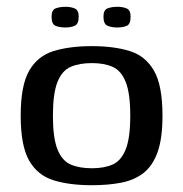

<svg xmlns="http://www.w3.org/2000/svg" viewBox="-20 -540 539 566"><path d="M251 6Q185 6 138 -8.5Q91 -23 66 -66.5Q41 -110 41 -199Q41 -288 66 -331.5Q91 -375 138 -389.5Q185 -404 251 -404Q316 -404 362.5 -389.5Q409 -375 434 -331.5Q459 -288 459 -199Q459 -132 444.5 -91.5Q430 -51 403 -30Q376 -9 337.5 -1.5Q299 6 251 6ZM251 -44Q287 -44 312 -55Q337 -66 350.5 -99.5Q364 -133 364 -199Q364 -265 350.5 -298.5Q337 -332 312 -343Q287 -354 251 -354Q214 -354 188.5 -343Q163 -332 149.5 -298.5Q136 -265 136 -199Q136 -133 149.5 -99.5Q163 -66 188.5 -55Q214 -44 251 -44ZM325 -459Q309 -459 297 -464Q285 -469 285 -491Q285 -511 297.5 -515.5Q310 -520 326 -520Q342 -520 353.5 -515Q365 -510 365 -491Q365 -469 354 -464Q343 -459 325 -459ZM173 -459Q155 -459 143.5 -464Q132 -469 132 -491Q132 -511 144.5 -515.5Q157 -520 173 -520Q189 -520 200.5 -515Q212 -510 212 -491Q212 -470 201 -464.5Q190 -459 173 -459Z"/></svg>

Font: Genos Medium
Style: Regular
Weight: 500
Designer: Robert E. Leuschke
Foundry: Robert E. Leuschke
Version: Version 1.010; ttfautohint (v1.8.3)